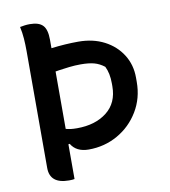

<svg xmlns="http://www.w3.org/2000/svg" viewBox="-81 -780 762 860"><g transform="rotate(-10 300.0 -350.0)"><path d="M67 -705Q78 -707 88.5 -708.5Q99 -710 112 -710Q153 -710 171 -691Q189 -672 189 -626V-587Q254 -595 312 -595Q379 -595 430 -568.5Q481 -542 510 -496Q539 -450 539 -392V-372Q539 -298 503 -238.5Q467 -179 407 -145Q347 -111 275 -111Q219 -111 195 -151L189 -150V8Q185 9 178.5 9.5Q172 10 164 10Q77 10 77 -62V-594Q77 -623 75 -650.5Q73 -678 67 -705ZM207 -484Q197 -482 189 -481V-220Q200 -217 211.5 -215.5Q223 -214 240 -214Q323 -214 375.5 -255Q428 -296 428 -372V-384Q428 -408 424 -427.5Q420 -447 412 -463Q390 -480 366 -486.5Q342 -493 305 -493Q279 -493 253 -490Q227 -487 207 -484Z"/></g></svg>

Font: Recursive Sn Csl St Med
Style: Regular
Weight: 500
Version: Version 1.079;hotconv 1.0.112;makeotfexe 2.5.65598; ttfautoh